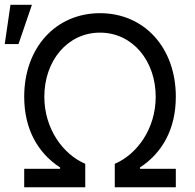

<svg xmlns="http://www.w3.org/2000/svg" viewBox="-40 -793 824 813"><path d="M62.5 0H321V-99.4C227.3 -139.2 147.7 -247.2 147.7 -383.5C147.7 -535.5 245.7 -654.8 383.5 -654.8C521.3 -654.8 619.3 -535.5 619.3 -383.5C619.3 -247.2 539.8 -139.2 446 -99.4V0H704.5V-78.1H552.6V-83.8C646.3 -144.9 704.5 -245.7 704.5 -383.5C704.5 -590.9 571 -737.2 383.5 -737.2C196 -737.2 62.5 -590.9 62.5 -383.5C62.5 -245.7 120.7 -144.9 214.5 -83.8V-78.1H62.5ZM-19.9 -606.5H38.4L95.2 -772.7H4.3Z"/></svg>

Font: Karasuma Gothic
Style: Regular
Weight: 400
Designer: Rasmus Andersson, Ryoko Nishizuka
Foundry: Genbu
Version: Version 1.00